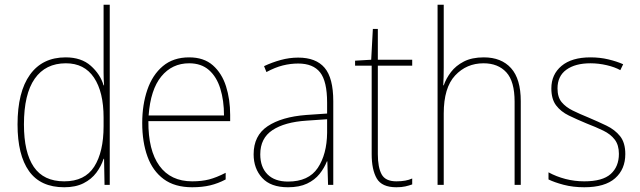

<svg xmlns="http://www.w3.org/2000/svg" viewBox="-20 -780 2700 810"><path d="M251 10Q151 10 102.5 -58Q54 -126 54 -255Q54 -392 106.5 -465Q159 -538 257 -538Q323 -538 363 -502.5Q403 -467 417 -420H419Q417 -448 417 -474Q417 -500 417 -526V-760H443V0H421L419 -110H417Q407 -79 386.5 -51.5Q366 -24 332.5 -7Q299 10 251 10ZM251 -15Q338 -15 377.5 -77Q417 -139 417 -248V-284Q417 -392 376.5 -452.5Q336 -513 258 -513Q172 -513 126.5 -448Q81 -383 81 -255Q81 -137 122.5 -76Q164 -15 251 -15Z M778 -538Q840 -538 878 -504.5Q916 -471 933.5 -416Q951 -361 951 -295V-269H606Q605 -146 652.5 -80.5Q700 -15 791 -15Q831 -15 862 -23Q893 -31 932 -51V-23Q900 -6 866.5 2Q833 10 791 10Q717 10 670.5 -24.5Q624 -59 602 -120Q580 -181 580 -261Q580 -338 601.5 -401Q623 -464 667 -501Q711 -538 778 -538ZM778 -513Q706 -513 660.5 -457.5Q615 -402 607 -293H925Q925 -356 909.5 -406Q894 -456 861.5 -484.5Q829 -513 778 -513Z M1238 -537Q1313 -537 1349.5 -494Q1386 -451 1386 -353V0H1364L1361 -99H1359Q1348 -71 1328 -46Q1308 -21 1275.5 -5.5Q1243 10 1195 10Q1122 10 1086 -29.5Q1050 -69 1050 -129Q1050 -208 1109 -247.5Q1168 -287 1272 -295L1360 -301V-347Q1360 -437 1330.5 -474.5Q1301 -512 1238 -512Q1206 -512 1173.5 -504Q1141 -496 1104 -476L1094 -501Q1128 -517 1164.5 -527Q1201 -537 1238 -537ZM1273 -271Q1181 -265 1129.5 -231Q1078 -197 1078 -129Q1078 -75 1108.5 -44.5Q1139 -14 1195 -14Q1282 -14 1320.5 -71.5Q1359 -129 1360 -220V-277Z M1652 -15Q1673 -15 1689.5 -18Q1706 -21 1719 -27V-2Q1705 3 1689.5 6.5Q1674 10 1652 10Q1591 10 1569.5 -27Q1548 -64 1548 -130V-503H1478V-524L1546 -528L1553 -658H1574V-528H1719V-503H1574V-130Q1574 -74 1590 -44.5Q1606 -15 1652 -15Z M1852 -495Q1852 -472 1851.5 -455.5Q1851 -439 1850 -420H1852Q1862 -449 1882.5 -476Q1903 -503 1937 -520.5Q1971 -538 2021 -538Q2095 -538 2136 -492.5Q2177 -447 2177 -353V0H2151V-351Q2151 -437 2116 -475Q2081 -513 2020 -513Q1948 -513 1900 -461.5Q1852 -410 1852 -301V0H1826V-760H1852Z M2618 -130Q2618 -66 2575 -28Q2532 10 2445 10Q2397 10 2357.5 -0.5Q2318 -11 2294 -23V-53Q2327 -35 2365.5 -25Q2404 -15 2445 -15Q2522 -15 2556.5 -46Q2591 -77 2591 -131Q2591 -168 2573.5 -191Q2556 -214 2525 -229Q2494 -244 2455 -259Q2414 -276 2380 -292.5Q2346 -309 2326 -335.5Q2306 -362 2306 -407Q2306 -466 2349 -502Q2392 -538 2471 -538Q2511 -538 2546.5 -529.5Q2582 -521 2609 -509L2597 -484Q2574 -497 2539.5 -505Q2505 -513 2471 -513Q2407 -513 2369.5 -486Q2332 -459 2332 -407Q2332 -370 2349.5 -349Q2367 -328 2396.5 -313.5Q2426 -299 2463 -284Q2503 -267 2538.5 -250Q2574 -233 2596 -205.5Q2618 -178 2618 -130Z"/></svg>

Font: Noto Sans Gurmukhi UI SemiCondensed Thin
Style: Regular
Weight: 100
Width: 4
Designer: Jelle Bosma - Monotype Design Team
Foundry: Monotype Imaging Inc.
Version: Version 2.004; ttfautohint (v1.8.4.7-5d5b)